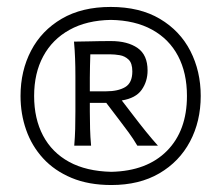

<svg xmlns="http://www.w3.org/2000/svg" viewBox="-20 -797 631 548"><path d="M295.5 -641.9Q307.2 -641.9 321.7 -639.5Q336.2 -637.1 347 -626.9Q357.7 -616.7 357.7 -593.1Q357.7 -560.5 337.3 -548.4Q316.9 -536.4 283.3 -536.4H236.4V-575.1Q236.4 -593.3 236.9 -609.6Q237.4 -626 237.8 -641.9ZM296.8 -679.8Q264.3 -679.8 237.6 -679Q210.9 -678.2 191.2 -678.2Q193.5 -652.9 194.3 -629.8Q195.2 -606.7 195.2 -579V-478.9Q195.2 -451.6 194.6 -429Q194 -406.5 191.9 -381.2H240Q237.7 -406.5 237.1 -429Q236.4 -451.6 236.4 -478.9V-503.4H283.3L321.5 -453.2Q334.4 -436.4 347.2 -418.9Q360.1 -401.4 372 -381.2H430.8Q415.2 -398.5 396.6 -421.4Q378 -444.4 361.1 -466.7L327.6 -510.3Q367.4 -516.7 384.3 -540.6Q401.2 -564.5 401.2 -595.8Q401.2 -640.2 372.7 -660Q344.2 -679.8 296.8 -679.8ZM296.4 -740.2Q365.6 -739 414.2 -712.2Q462.8 -685.4 488.2 -637.2Q513.6 -589 513.6 -523.2Q513.6 -424.1 456.5 -366.4Q399.4 -308.8 297.8 -306.6Q226.4 -308.2 177.4 -334.9Q128.4 -361.7 102.9 -409.9Q77.4 -458.2 77.4 -523.1Q77.4 -588.2 103.4 -636.4Q129.4 -684.7 178.4 -711.8Q227.3 -739 296.4 -740.2ZM295.9 -777.2Q213.8 -777.2 156.3 -743.6Q98.8 -710 68.7 -652.4Q38.6 -594.9 38.6 -523.1Q38.6 -471.8 54.7 -426.1Q70.7 -380.4 103.1 -345Q135.5 -309.7 184.2 -289.3Q232.9 -268.9 297.8 -268.9Q377.7 -268.9 434.7 -302.2Q491.8 -335.5 522.3 -393Q552.9 -450.6 552.9 -523.2Q552.9 -593.6 523.4 -651.4Q493.8 -709.1 436.5 -743.1Q379.1 -777.2 295.9 -777.2Z"/></svg>

Font: Pinar-VF
Style: Regular
Weight: 300
Designer: Amin Abedi
Version: Version 3.0